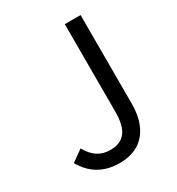

<svg xmlns="http://www.w3.org/2000/svg" viewBox="-178 -844 892 969"><g transform="rotate(-30 268.0 -360.0)"><path d="M237 13C380 13 438 -89 438 -215V-733H346V-224C346 -113 307 -68 228 -68C175 -68 134 -92 101 -150L35 -103C78 -27 144 13 237 13Z"/></g></svg>

Font: Source Han Sans CN Regular
Style: Regular
Weight: 400
Designer: Ryoko NISHIZUKA (kana & ideographs); Paul D. Hunt (Latin, Greek & Cyrillic); Wenlong ZHANG (bopomofo); Sandoll Communica
Foundry: Adobe Systems Incorporated
Version: Version 1.004;PS 1.004;hotconv 1.0.82;makeotf.lib2.5.63406